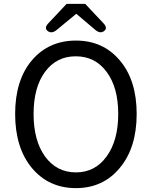

<svg xmlns="http://www.w3.org/2000/svg" viewBox="-20 -956 782 989"><path d="M144 -91Q58 -195 58 -369Q58 -543 144 -645Q231 -747 371 -747Q511 -747 597 -645Q684 -543 684 -369Q684 -195 597 -91Q511 13 371 13Q231 13 144 -91ZM529 -150Q589 -232 589 -369Q589 -506 529 -586Q470 -666 370 -666Q271 -666 212 -586Q153 -506 153 -369Q153 -232 212 -150Q272 -68 371 -68Q470 -68 529 -150ZM271 -801Q246 -781 226 -796Q206 -811 228 -835L323 -936H419L514 -835Q536 -811 516 -796Q496 -781 471 -802L373 -885Z"/></svg>

Font: Swei Gothic CJK TC Regular
Style: Regular
Weight: 400
Version: Version 2.129